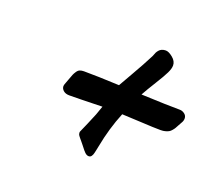

<svg xmlns="http://www.w3.org/2000/svg" viewBox="-72 -576 596 536"><g transform="rotate(20 226.0 -308.5)"><path d="M399.9 -270Q380.4 -270 341.6 -272.2Q302.7 -274.4 284.2 -274.9Q263.7 -225.1 252.9 -168Q252.4 -165.5 251.5 -161.1Q250.5 -156.7 250 -154.1Q249.5 -151.4 248.5 -147.5Q247.6 -143.6 246.6 -141.4Q245.6 -139.2 244.1 -137Q242.7 -134.8 240.5 -133.8Q238.3 -132.8 235.8 -132.8Q232.9 -132.8 230 -134.3Q227.1 -135.7 224.1 -138.7Q221.2 -141.6 219 -144.3Q216.8 -147 213.4 -151.4Q210 -155.8 208 -158.2Q206.5 -160.2 202.6 -164.8Q198.7 -169.4 197.3 -171.1Q195.8 -172.9 193.4 -176Q190.9 -179.2 190.2 -181.6Q189.5 -184.1 189.5 -186Q189.5 -188 189.9 -189Q192.9 -195.8 201.9 -216.3Q210.9 -236.8 215.8 -249.5Q220.7 -262.2 225.1 -275.9Q150.9 -273.9 127 -273.9Q116.2 -273.9 109.6 -279.5Q103 -285.2 103 -293Q103 -294.9 104 -297.9Q106.4 -304.2 110.6 -315.7Q114.7 -327.1 116.5 -331.3Q118.2 -335.4 122.1 -341.3Q126 -347.2 130.9 -349.1Q135.7 -351.1 143.1 -351.1Q182.1 -351.1 248 -348.1Q250 -352.1 271.5 -389.2Q293 -426.3 308.1 -456.1Q308.6 -456.5 310.1 -460.9Q311.5 -465.3 313.2 -468.5Q314.9 -471.7 318.1 -475.6Q321.3 -479.5 326.4 -481.7Q331.5 -483.9 337.9 -483.9Q346.7 -483.9 358.9 -473.9Q371.1 -463.9 371.1 -451.2Q371.1 -441.9 364.7 -428.7Q358.4 -415.5 341.8 -388.9Q325.2 -362.3 315.9 -345.2Q396 -341.8 431.2 -341.8Q438.5 -341.8 445.3 -336.7Q452.1 -331.5 452.1 -323.2Q452.1 -316.4 448.2 -310.1Q446.3 -306.6 442.6 -300Q439 -293.5 437.3 -290.3Q435.5 -287.1 431.6 -282.5Q427.7 -277.8 423.8 -275.6Q419.9 -273.4 413.8 -271.7Q407.7 -270 399.9 -270Z"/></g></svg>

Font: Yellowtail
Style: Regular
Weight: 400
Designer: Astigmatic (AOETI)
Foundry: Astigmatic (AOETI)
Version: Version 1.000